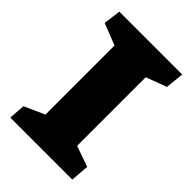

<svg xmlns="http://www.w3.org/2000/svg" viewBox="-185 -687 767 767"><g transform="rotate(45 199.0 -303.5)"><path d="M108.4 -498V-107.9L22.5 -69.3L17.6 0H367.7L374 -78.1L286.1 -108.9V-496.6L373.5 -529.3L381.3 -607.4H26.4L16.6 -534.2Z"/></g></svg>

Font: Neuton ExtraBold
Style: Regular
Weight: 800
Designer: Brian M Zick
Foundry: Brian M Zick
Version: Version 1.560